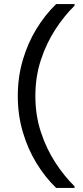

<svg xmlns="http://www.w3.org/2000/svg" viewBox="-20 -730 413 950"><path d="M68 -255Q68 -348 92.5 -432Q117 -516 160 -586.5Q203 -657 258 -710H349V-702Q298 -652 254 -584.5Q210 -517 182.5 -434Q155 -351 155 -255ZM258 200Q203 147 160 76.5Q117 6 92.5 -78Q68 -162 68 -255H155Q155 -159 182.5 -76Q210 7 254 74.5Q298 142 349 192V200Z"/></svg>

Font: Fustat Medium
Style: Regular
Weight: 500
Designer: Mohamed Gaber, Khaled Hosny, Laura Garcia Mut
Foundry: Kief Type Foundry, Alif Type Foundry, Hard Type Foundry
Version: Version 1.007